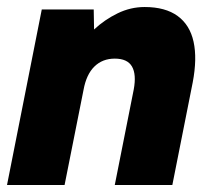

<svg xmlns="http://www.w3.org/2000/svg" viewBox="-20 -527 605 547"><path d="M99 -500H247L248 -443Q278 -471 315 -489Q352 -507 392 -507Q451 -507 486 -481.5Q521 -456 531.5 -408Q542 -360 529 -292L471 0H307L361 -272Q369 -315 356 -337.5Q343 -360 307 -360Q272 -360 249 -337.5Q226 -315 218 -271L164 0H0Z"/></svg>

Font: Albert Sans Black
Style: Italic
Weight: 900
Italic angle: -11.25°
Designer: Andreas Rasmussen
Foundry: a.Foundry
Version: Version 1.025